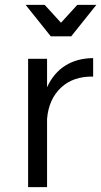

<svg xmlns="http://www.w3.org/2000/svg" viewBox="-20 -767 415 787"><path d="M272 -618.2H188L85 -747.1H163.1L230 -673.8L296.9 -747.1H375ZM172.9 -409.2Q199.2 -467.3 247.3 -497.8Q295.4 -528.3 361.8 -528.8V-453.1Q279.8 -454.6 229.7 -407.5Q179.7 -360.4 172.9 -279.8V0H95.2V-525.9H172.9Z"/></svg>

Font: Montserrat-Arabic Light
Style: Regular
Weight: 300
Designer: Mohamed Gaber
Foundry: Kief Type Foundry
Version: Version 5.008;PS 005.008;hotconv 1.0.88;makeotf.lib2.5.64775